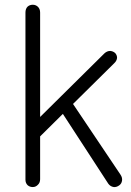

<svg xmlns="http://www.w3.org/2000/svg" viewBox="-20 -754 540 792"><path d="M85 -702.1V-12.7Q85 1 93.8 9.8Q102.5 17.6 115.2 17.6Q127 17.6 135.7 8.8Q145.5 0 145.5 -14.6V-191.4L239.3 -284.2L426.8 3.9Q435.5 15.6 449.2 17.6Q460.9 18.6 471.7 10.7Q481.4 3.9 483.4 -8.8Q485.4 -21.5 476.6 -34.2L281.2 -325.2L450.2 -492.2Q461.9 -502.9 462.9 -515.6Q462.9 -526.4 455.1 -535.2Q446.3 -543 434.6 -543.9Q421.9 -543.9 411.1 -534.2L145.5 -271.5V-702.1Q145.5 -717.8 135.7 -726.6Q127 -734.4 115.2 -734.4Q102.5 -734.4 93.8 -726.6Q85 -717.8 85 -702.1Z"/></svg>

Font: Gulim
Style: Regular
Weight: 400
Version: Version 2.21